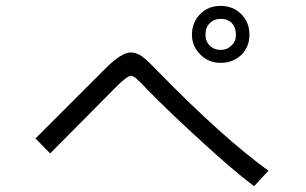

<svg xmlns="http://www.w3.org/2000/svg" viewBox="-20 -772 1040 652"><path d="M100.6 -301.8Q160.2 -361.3 339.8 -541Q392.6 -593.8 423.8 -593.8Q444.3 -593.8 462.9 -580.1Q480.5 -567.4 517.6 -528.3Q737.3 -303.7 891.6 -192.4Q875 -174.8 842.8 -139.6Q771.5 -193.4 663.1 -293Q554.7 -391.6 476.6 -471.7Q472.7 -475.6 464.8 -484.4Q456.1 -493.2 452.1 -496.1Q448.2 -500 442.4 -505.9Q436.5 -510.7 431.6 -512.7Q427.7 -514.6 424.8 -514.6Q412.1 -514.6 375 -477.5Q299.8 -402.3 150.4 -251Q137.7 -263.7 100.6 -301.8ZM677.7 -654.3Q677.7 -631.8 692.4 -617.2Q707 -602.5 729.5 -602.5Q751 -602.5 765.6 -617.2Q781.2 -630.9 781.2 -654.3Q781.2 -677.7 767.6 -693.4Q752.9 -708 729.5 -708Q707 -708 692.4 -693.4Q677.7 -678.7 677.7 -654.3ZM631.8 -654.3Q631.8 -695.3 659.2 -723.6Q686.5 -752 729.5 -752Q771.5 -752 799.8 -723.6Q827.1 -695.3 827.1 -654.3Q827.1 -613.3 799.8 -585.9Q771.5 -558.6 729.5 -558.6Q687.5 -558.6 660.2 -586.9Q631.8 -615.2 631.8 -654.3Z"/></svg>

Font: Gothic A1
Style: Regular
Weight: 400
Designer: HanYang I&C Co.,Ltd.
Version: Version 2.50